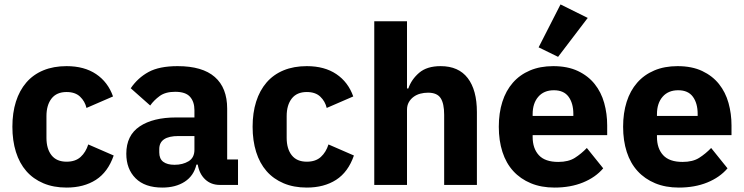

<svg xmlns="http://www.w3.org/2000/svg" viewBox="-20 -836 3363 868"><path d="M281 12Q222 12 176 -7.5Q130 -27 99 -62.5Q68 -98 52 -149Q36 -200 36 -263Q36 -326 52 -376.5Q68 -427 99 -463Q130 -499 176 -518Q222 -537 281 -537Q361 -537 414.5 -501Q468 -465 491 -400L371 -348Q364 -378 342 -399Q320 -420 281 -420Q236 -420 213 -390.5Q190 -361 190 -311V-213Q190 -163 213 -134Q236 -105 281 -105Q321 -105 344.5 -126.5Q368 -148 379 -183L494 -133Q468 -58 413.5 -23Q359 12 281 12Z M974 0Q934 0 907.5 -25Q881 -50 874 -92H868Q856 -41 815 -14.5Q774 12 714 12Q635 12 593 -30Q551 -72 551 -141Q551 -224 611.5 -264.5Q672 -305 776 -305H859V-338Q859 -376 839 -398.5Q819 -421 772 -421Q728 -421 702 -402Q676 -383 659 -359L571 -437Q603 -484 651.5 -510.5Q700 -537 783 -537Q895 -537 951 -488Q1007 -439 1007 -345V-115H1056V0ZM769 -91Q806 -91 832.5 -107Q859 -123 859 -159V-221H787Q700 -221 700 -162V-147Q700 -118 718 -104.5Q736 -91 769 -91Z M1367 12Q1308 12 1262 -7.5Q1216 -27 1185 -62.5Q1154 -98 1138 -149Q1122 -200 1122 -263Q1122 -326 1138 -376.5Q1154 -427 1185 -463Q1216 -499 1262 -518Q1308 -537 1367 -537Q1447 -537 1500.5 -501Q1554 -465 1577 -400L1457 -348Q1450 -378 1428 -399Q1406 -420 1367 -420Q1322 -420 1299 -390.5Q1276 -361 1276 -311V-213Q1276 -163 1299 -134Q1322 -105 1367 -105Q1407 -105 1430.5 -126.5Q1454 -148 1465 -183L1580 -133Q1554 -58 1499.5 -23Q1445 12 1367 12Z M1672 -740H1820V-436H1826Q1840 -477 1875 -507Q1910 -537 1972 -537Q2053 -537 2094.5 -483Q2136 -429 2136 -329V0H1988V-317Q1988 -368 1972 -392.5Q1956 -417 1915 -417Q1897 -417 1880 -412.5Q1863 -408 1849.5 -398Q1836 -388 1828 -373.5Q1820 -359 1820 -340V0H1672Z M2487 12Q2427 12 2380 -7.5Q2333 -27 2300.5 -62.5Q2268 -98 2251.5 -149Q2235 -200 2235 -263Q2235 -325 2251 -375.5Q2267 -426 2298.5 -462Q2330 -498 2376 -517.5Q2422 -537 2481 -537Q2546 -537 2592.5 -515Q2639 -493 2668.5 -456Q2698 -419 2711.5 -370.5Q2725 -322 2725 -269V-225H2388V-217Q2388 -165 2416 -134.5Q2444 -104 2504 -104Q2550 -104 2579 -122.5Q2608 -141 2633 -167L2707 -75Q2672 -34 2615.5 -11Q2559 12 2487 12ZM2484 -428Q2439 -428 2413.5 -398.5Q2388 -369 2388 -320V-312H2572V-321Q2572 -369 2550.5 -398.5Q2529 -428 2484 -428ZM2503 -579 2415 -622 2514 -816 2637 -755Z M3049 12Q2989 12 2942 -7.5Q2895 -27 2862.5 -62.5Q2830 -98 2813.5 -149Q2797 -200 2797 -263Q2797 -325 2813 -375.5Q2829 -426 2860.5 -462Q2892 -498 2938 -517.5Q2984 -537 3043 -537Q3108 -537 3154.5 -515Q3201 -493 3230.5 -456Q3260 -419 3273.5 -370.5Q3287 -322 3287 -269V-225H2950V-217Q2950 -165 2978 -134.5Q3006 -104 3066 -104Q3112 -104 3141 -122.5Q3170 -141 3195 -167L3269 -75Q3234 -34 3177.5 -11Q3121 12 3049 12ZM3046 -428Q3001 -428 2975.5 -398.5Q2950 -369 2950 -320V-312H3134V-321Q3134 -369 3112.5 -398.5Q3091 -428 3046 -428Z"/></svg>

Font: IBM Plex Sans Devanagari
Style: Bold
Weight: 700
Designer: Mike Abbink, Paul van der Laan, Pieter van Rosmalen, Erin McLaughlin
Foundry: Bold Monday
Version: Version 1.1